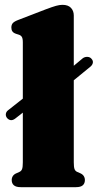

<svg xmlns="http://www.w3.org/2000/svg" viewBox="-20 -775 405 795"><path d="M9.5 -286Q3 -294 4.2 -303.2Q5.5 -312.5 13.5 -318.5L136.5 -415.5L217 -445.5L323 -534Q331.5 -540 342 -539.5Q352.5 -539 358.5 -532Q366 -524 364.5 -515.2Q363 -506.5 355 -499.5L239 -404.5L158 -374L43 -284Q24.5 -270 9.5 -286ZM285.5 -711V-103Q285.5 -83.5 288.5 -75.2Q291.5 -67 299 -63.5L310.5 -58.5Q321.5 -54 326.5 -46.5Q331.5 -39 331.5 -29.5Q331.5 -15.5 322.8 -7.8Q314 0 294.5 0H66Q46.5 0 37.5 -7.8Q28.5 -15.5 28.5 -29.5Q28.5 -39 33.5 -46.5Q38.5 -54 50 -58.5L61 -63.5Q68.5 -67 71.5 -75.2Q74.5 -83.5 74.5 -103V-600Q74.5 -616 70.2 -622.5Q66 -629 57.5 -631.5L46.5 -635Q36 -638.5 31.5 -644.8Q27 -651 27 -661Q27 -672.5 33.2 -679.5Q39.5 -686.5 57 -693L170 -736.5Q196.5 -746.5 211.8 -750.8Q227 -755 238.5 -755Q262 -755 273.8 -742.5Q285.5 -730 285.5 -711Z"/></svg>

Font: Fraunces Black
Style: Regular
Weight: 900
Version: Version 1.000;[b76b70a41]